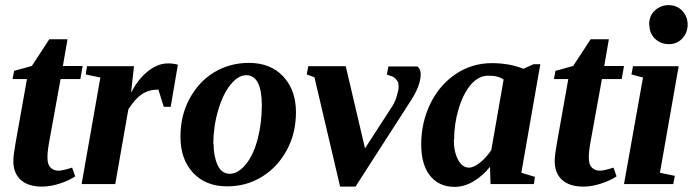

<svg xmlns="http://www.w3.org/2000/svg" viewBox="-20 -717 2703 748"><path d="M209 -52H207Q224 -52 261 -64L273 -30Q250 -14 213 -2Q177 10 144 10Q90 10 61 -16Q32 -42 32 -90Q32 -112 41 -162L85 -409H29L35 -441L104 -460L172 -564H243L225 -460H302L293 -409H216L171 -161Q164 -120 165 -101Q165 -76 177 -64Q189 -52 209 -52Z M491 -360 492 -358Q518 -409 557 -440Q595 -470 634 -470Q655 -470 673 -465L645 -301H618L597 -368Q560 -368 533 -350Q506 -332 480 -291L429 0H298L371 -415L314 -427L319 -459H502Z M811 -156 812 -157Q812 -109 827.5 -74.5Q843 -40 876 -40Q907 -40 937 -76Q967 -112 983.5 -174.5Q1000 -237 1000 -306Q1000 -424 939 -424Q908 -424 878 -387Q848 -350 829.5 -286Q811 -222 811 -156ZM950 -472Q1034 -472 1083.5 -419Q1133 -366 1133 -280Q1133 -197 1097 -131.5Q1061 -66 1003 -30Q942 9 865 9Q781 9 732 -44Q683 -97 683 -184Q683 -267 718.5 -332.5Q754 -398 812 -434Q874 -472 950 -472Z M1327 -459 1402 -139 1501 -292Q1518 -316 1525 -340Q1533 -366 1533 -379Q1533 -393 1529 -400Q1524 -408 1517 -414Q1510 -420 1487 -426L1493 -458H1606Q1619 -448 1619 -428Q1619 -383 1578 -321L1365 10H1305L1205 -416L1175 -427L1181 -459Z M2011 -44 2064 -28 2060 0H1891L1889 -67Q1861 -32 1824 -10Q1788 11 1751 11Q1690 11 1655 -33Q1621 -76 1621 -155Q1621 -240 1657 -314Q1693 -387 1756 -429Q1819 -471 1896 -471Q1965 -471 2019 -449L2059 -467H2085ZM1749 -171 1748 -173Q1748 -125 1765 -94Q1781 -64 1807 -64Q1826 -64 1851 -84Q1874 -103 1894 -132L1942 -407Q1920 -423 1881 -422Q1845 -422 1815 -388Q1785 -353 1767 -294Q1749 -234 1749 -171Z M2318 -52H2316Q2333 -52 2370 -64L2382 -30Q2359 -14 2322 -2Q2286 10 2253 10Q2199 10 2170 -16Q2141 -42 2141 -90Q2141 -112 2150 -162L2194 -409H2138L2144 -441L2213 -460L2281 -564H2352L2334 -460H2411L2402 -409H2325L2280 -161Q2273 -120 2274 -101Q2274 -76 2286 -64Q2298 -52 2318 -52Z M2551 -44 2609 -32 2603 0H2411L2485 -415L2440 -427L2446 -459H2624ZM2510 -619 2509 -623Q2509 -655 2531 -676Q2554 -697 2585 -697Q2617 -697 2638 -675Q2659 -652 2659 -621Q2659 -590 2638 -567Q2617 -545 2586 -545Q2554 -545 2532 -566Q2510 -587 2510 -619Z"/></svg>

Font: Libra Serif Modern
Style: Bold Italic
Weight: 700
Italic angle: -12°
Designer: Stefan Peev, Context Ltd
Foundry: Stefan Peev, Context Ltd
Version: Version 1.000